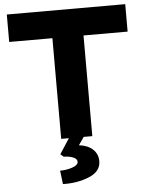

<svg xmlns="http://www.w3.org/2000/svg" viewBox="-62 -749 800 1045"><g transform="rotate(-5 338.5 -227.0)"><path d="M251 -550H15V-700H662V-550H421V0H374L344 43Q393 49 420 74.5Q447 100 447 139Q447 195 383 221.5Q319 248 239 246L230 172Q266 172 297.5 161Q329 150 329 132Q329 115 306.5 106.5Q284 98 256 98L239 83L293 0H251Z"/></g></svg>

Font: Lexend Exa HM Xlight
Style: Bold
Weight: 700
Designer: Bonnie Shaver-Troup, Thomas Jockin, Octavio Pardo
Foundry: Lexend
Version: Version 1.091